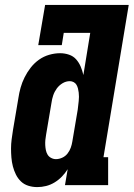

<svg xmlns="http://www.w3.org/2000/svg" viewBox="-20 -755 545 783"><path d="M132 8Q113 8 95.5 2.5Q78 -3 65.5 -15Q53 -27 45 -43Q37 -59 32.5 -76.5Q28 -94 26.5 -112.5Q25 -131 25 -149.5Q25 -168 27.5 -187Q30 -206 33 -225L55 -355Q58 -376 64 -397.5Q70 -419 80.5 -440Q91 -461 105.5 -479.5Q120 -498 139 -511.5Q158 -525 180.5 -531.5Q203 -538 225 -538Q244 -538 261.5 -532Q279 -526 290.5 -513Q302 -500 309 -483.5Q316 -467 320 -449L348 -621H240L232 -571H136L164 -735H505L402 -114H421V0H245L256 -65Q246 -49 232.5 -35Q219 -21 202.5 -11Q186 -1 168 3.5Q150 8 132 8ZM208 -106Q221 -106 234 -112Q247 -118 255.5 -129Q264 -140 268.5 -152.5Q273 -165 275 -178L297 -308Q298 -317 299 -325.5Q300 -334 301 -343Q302 -352 302 -360.5Q302 -369 301 -377.5Q300 -386 298 -394Q296 -402 292 -409Q288 -416 280.5 -420Q273 -424 265 -424Q249 -424 235 -415.5Q221 -407 211.5 -394Q202 -381 197 -366Q192 -351 190 -336L168 -206Q166 -195 165 -184.5Q164 -174 164.5 -163.5Q165 -153 167 -143Q169 -133 174 -124.5Q179 -116 188.5 -111Q198 -106 208 -106Z"/></svg>

Font: Iosevka Slab Heavy Oblique
Style: Regular
Weight: 900
Italic angle: -9°
Monospace: yes
Designer: Belleve Invis
Foundry: Belleve Invis
Version: Version 11.1.1; ttfautohint (v1.8.3)